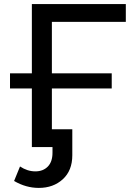

<svg xmlns="http://www.w3.org/2000/svg" viewBox="-20 -720 659 940"><path d="M596 -700V-613H234V-361H527V-287H234V-87H334V40Q334 115 287.5 157.5Q241 200 170 200Q107 200 49 166L78 95Q114 119 153 119Q191 119 214 95.5Q237 72 237 28V0H136V-287H29V-361H136V-700Z"/></svg>

Font: false
Style: Regular
Weight: 500
Designer: Julieta Ulanovsky
Foundry: Julieta Ulanovsky
Version: Version 7.222;hotconv 1.0.109;makeotfexe 2.5.65596